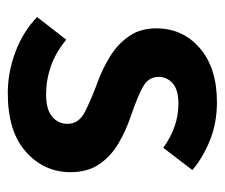

<svg xmlns="http://www.w3.org/2000/svg" viewBox="-62 -499 573 489"><g transform="rotate(90 224.5 -254.5)"><path d="M216.8 12.2Q164.6 12.2 112.8 -7.1Q61 -26.4 23.4 -62.5L81.1 -136.7Q114.3 -109.4 149.2 -97.4Q184.1 -85.4 220.7 -85.4Q258.8 -85.4 277.1 -100.8Q295.4 -116.2 295.4 -140.1Q295.4 -168.9 264.4 -184.6Q233.4 -200.2 191.4 -215.8Q154.8 -229 123 -248.8Q91.3 -268.6 71.8 -297.1Q52.2 -325.7 52.2 -365.7Q52.2 -433.6 102.8 -477.1Q153.3 -520.5 240.2 -520.5Q293.5 -520.5 337.4 -502.7Q381.3 -484.9 413.1 -458L356.4 -383.8Q303.2 -422.4 244.1 -422.4Q208.5 -422.4 192.1 -407.7Q175.8 -393.1 175.8 -372.1Q175.8 -346.2 200.7 -332.3Q225.6 -318.4 272.9 -302.2Q312.5 -289.1 345.5 -269.5Q378.4 -250 398.4 -220.5Q418.5 -190.9 418.5 -147.5Q418.5 -80.6 366.9 -34.2Q315.4 12.2 216.8 12.2Z"/></g></svg>

Font: Akatab ExtraBold
Style: Regular
Weight: 800
Designer: SIL International
Foundry: SIL International
Version: Version 3.000